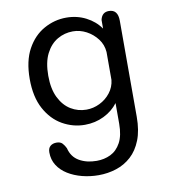

<svg xmlns="http://www.w3.org/2000/svg" viewBox="-82 -557 783 877"><g transform="rotate(-10 309.5 -119.0)"><path d="M305.5 248Q266 248 229.2 238.5Q192.5 229 163.5 211Q134.5 193 117.8 166.8Q101 140.5 101 106.5Q101 87 112 77.5Q123 68 141 68Q159 68 168.2 78.2Q177.5 88.5 183.5 101.5Q193.5 143 227.5 162.5Q261.5 182 308 182Q343 182 372.5 167.8Q402 153.5 420 120.5Q438 87.5 438 32.5V-63Q413 -29.5 372.2 -9.5Q331.5 10.5 283.5 10.5Q228.5 10.5 179.8 -17.2Q131 -45 101 -100.5Q71 -156 71 -239Q71 -322.5 101 -377.2Q131 -432 179.8 -459.2Q228.5 -486.5 283.5 -486.5Q333 -486.5 374.5 -465.2Q416 -444 441 -408V-448Q448.5 -482.5 480.5 -482.5Q522.5 -482.5 522.5 -430V15.5Q522.5 78.5 505 123Q487.5 167.5 457.2 195Q427 222.5 387.8 235.2Q348.5 248 305.5 248ZM302.5 -56.5Q334.5 -56.5 364.2 -71Q394 -85.5 414.2 -111.5Q434.5 -137.5 438 -170.5V-300Q435.5 -334.5 415 -361.2Q394.5 -388 364.8 -403.8Q335 -419.5 302.5 -419.5Q263.5 -419.5 230.5 -400.2Q197.5 -381 177.2 -341.2Q157 -301.5 157 -239Q157 -178 177.2 -137.2Q197.5 -96.5 230.5 -76.5Q263.5 -56.5 302.5 -56.5Z"/></g></svg>

Font: Sono ExtraLight Monospace
Style: Regular
Weight: 400
Version: Version 2.112